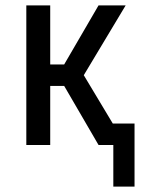

<svg xmlns="http://www.w3.org/2000/svg" viewBox="-20 -540 540 715"><path d="M402 155V0H347L219 -220H167V0H78V-520H167V-300H219L347 -520H448L292 -260L400 -80H481V155Z"/></svg>

Font: Iosevka Medium
Style: Regular
Weight: 500
Monospace: yes
Designer: Belleve Invis
Foundry: Belleve Invis
Version: Version 32.5.0; ttfautohint (v1.8.4)